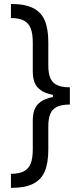

<svg xmlns="http://www.w3.org/2000/svg" viewBox="-20 -781 402 949"><path d="M218.8 -457.4Q218.8 -417.6 229 -394.4Q239.3 -371.1 262.4 -360.3Q285.5 -349.4 325.3 -349.4V-264.2Q285.5 -264.2 262.4 -253.4Q239.3 -242.5 229 -219.3Q218.8 -196 218.8 -156.2V-42.6Q218.8 24.5 201.3 65.9Q183.9 107.2 143.6 127.5Q103.3 147.7 34.1 147.7V78.1Q74.9 78.1 98.5 65.3Q122.2 52.6 132.1 26.5Q142 0.4 142 -42.6V-184.7Q142 -216.3 150.4 -239Q158.7 -261.7 180.6 -277.7Q202.4 -293.7 241.5 -301.5V-312.1Q202.4 -320 180.6 -335.9Q158.7 -351.9 150.4 -374.6Q142 -397.4 142 -429V-571Q142 -614 132.1 -640.1Q122.2 -666.2 98.5 -679Q74.9 -691.8 34.1 -691.8V-761.4Q103.3 -761.4 143.6 -741.1Q183.9 -720.9 201.3 -679.5Q218.8 -638.1 218.8 -571Z"/></svg>

Font: Riot Sans
Style: Regular
Weight: 400
Designer: Rasmus Andersson
Foundry: rsms
Version: Version 4.001